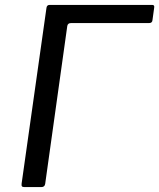

<svg xmlns="http://www.w3.org/2000/svg" viewBox="-20 -762 648 782"><path d="M169 -728Q170 -742 182 -742H600Q610 -742 608 -731L601 -680Q600 -668 587 -668H269Q256 -668 254 -656L164 -13Q162 0 148 0H80Q72 0 69.5 -3Q67 -6 68 -14Z"/></svg>

Font: Libre Franklin
Style: Italic
Weight: 400
Italic angle: -8°
Designer: Pablo Impallari, Rodrigo Fuenzalida, Nhung Nguyen
Foundry: Impallari Type
Version: Version 3.000